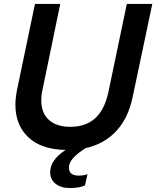

<svg xmlns="http://www.w3.org/2000/svg" viewBox="-20 -749 791 972"><path d="M234 123Q234 61 312 10Q190 8 124 -53.5Q58 -115 58 -219Q58 -251 66 -293L157 -729H285L194 -289Q189 -268 189 -240Q189 -177 227.5 -142Q266 -107 335 -107Q414 -107 462 -150.5Q510 -194 529 -284L622 -729H751L652 -260Q630 -152 569 -86Q508 -20 413 1Q371 28 350 51.5Q329 75 329 100Q329 140 379 140Q402 140 423 133L410 190Q379 203 334 203Q289 203 261.5 181.5Q234 160 234 123Z"/></svg>

Font: Mona Sans SemiBold
Style: Italic
Weight: 600
Italic angle: -11.7°
Designer: Deni Anggara
Foundry: GitHub
Version: Version 2.000